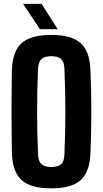

<svg xmlns="http://www.w3.org/2000/svg" viewBox="-20 -996 549 1025"><path d="M254 9.5Q143.5 9.5 94.8 -35Q46 -79.5 43.5 -182.5Q42.5 -241.5 42 -295Q41.5 -348.5 41.5 -400.5Q41.5 -452.5 42 -506.2Q42.5 -560 43.5 -618.5Q46 -721 94.8 -765.2Q143.5 -809.5 254 -809.5Q362.5 -809.5 411.2 -765.2Q460 -721 463 -618.5Q465.5 -559.5 466.5 -506Q467.5 -452.5 467.5 -400.2Q467.5 -348 466.5 -294.5Q465.5 -241 463 -182.5Q460 -79.5 411.2 -35Q362.5 9.5 254 9.5ZM254 -104.5Q291 -104.5 307.2 -120.5Q323.5 -136.5 324 -174Q326.5 -232.5 327.8 -288.5Q329 -344.5 329 -400.2Q329 -456 327.8 -512.5Q326.5 -569 324 -626.5Q323.5 -664 307.2 -680Q291 -696 254 -696Q217 -696 200.5 -680Q184 -664 183 -626.5Q180.5 -569 179.2 -512.8Q178 -456.5 178 -400.8Q178 -345 179.2 -288.8Q180.5 -232.5 183 -174Q184 -136.5 200.5 -120.5Q217 -104.5 254 -104.5ZM193.5 -840 103 -975.5H202L288 -840Z"/></svg>

Font: Big Shoulders Thin ExtraBold
Style: Regular
Weight: 800
Version: Version 2.002